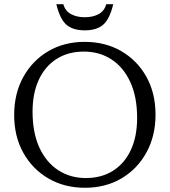

<svg xmlns="http://www.w3.org/2000/svg" viewBox="-20 -878 802 908"><path d="M380.5 -680Q478 -680 553.8 -636Q629.5 -592 672.5 -514.5Q715.5 -437 715.5 -336Q715.5 -235 672.5 -156.8Q629.5 -78.5 554.2 -34.2Q479 10 382 10Q284.5 10 209 -34Q133.5 -78 90.2 -155.5Q47 -233 47 -334Q47 -435.5 90 -513.5Q133 -591.5 208.2 -635.8Q283.5 -680 380.5 -680ZM385.5 -36Q460.5 -36 515 -70.8Q569.5 -105.5 599 -169.2Q628.5 -233 628.5 -320Q628.5 -420 596.2 -490Q564 -560 507.2 -597Q450.5 -634 377 -634Q302 -634 247.5 -599.2Q193 -564.5 163.5 -500.8Q134 -437 134 -350Q134 -250.5 166.2 -180.2Q198.5 -110 255.5 -73Q312.5 -36 385.5 -36ZM381 -796.5Q419.5 -796.5 446.5 -811.2Q473.5 -826 482.5 -858H515.5Q498.5 -787.5 467.8 -761Q437 -734.5 381 -734.5Q325 -734.5 294.2 -761Q263.5 -787.5 246.5 -858H279.5Q288.5 -826 315.8 -811.2Q343 -796.5 381 -796.5Z"/></svg>

Font: Newsreader Text
Style: Regular
Weight: 400
Designer: Hugues Gentile
Foundry: Production Type
Version: Version 1.002